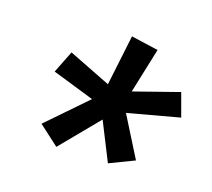

<svg xmlns="http://www.w3.org/2000/svg" viewBox="-89 -864 778 703"><g transform="rotate(20 300.0 -512.5)"><path d="M192 -275 112 -336 255 -484 92 -532 126 -619 291 -555 314 -750 419 -735 382 -560 553 -620 585 -532 389 -479 483 -328 390 -283 317 -427Z"/></g></svg>

Font: Iosevka SmBd Ex Obl
Style: Regular
Weight: 600
Width: 7
Italic angle: -9°
Monospace: yes
Designer: Belleve Invis
Foundry: Belleve Invis
Version: Version 32.5.0; ttfautohint (v1.8.4)